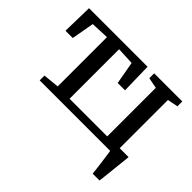

<svg xmlns="http://www.w3.org/2000/svg" viewBox="-150 -788 1213 1213"><g transform="rotate(45 456.0 -181.5)"><path d="M135 0V-43L242.5 -53.5V-494L120.5 -488.5L93.5 -337H28.5L33 -543H556L560.5 -337H495L468 -488.5L350.5 -494V-51.5H687V-485.5L615 -499.5V-543H866V-499.5L795.5 -485.5V0ZM788.5 180Q786.5 159.5 783.5 135.2Q780.5 111 777 86Q773.5 61 770.5 38.5Q767.5 16 765 -0.5L725 -54.5H875Q873 -35 870.5 -11.2Q868 12.5 865.2 38.2Q862.5 64 859.8 89.2Q857 114.5 854.5 138Q852 161.5 849.5 180Z"/></g></svg>

Font: Merriweather 48pt Medium
Style: Regular
Weight: 500
Version: Version 2.100